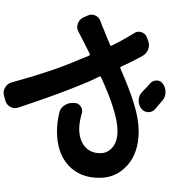

<svg xmlns="http://www.w3.org/2000/svg" viewBox="40 -892 899 1019"><g transform="rotate(90 489.5 -382.5)"><path d="M560.5 -754.9Q575.2 -741.2 575.2 -721.7Q575.2 -696.3 555.7 -682.6L554.7 -681.6Q537.1 -668.9 515.6 -668.9Q512.7 -668.9 509.8 -668.9Q485.4 -670.9 466.8 -688.5Q442.4 -712.9 421.9 -730.5Q407.2 -744.1 407.2 -763.7Q407.2 -785.2 424.8 -797.9Q444.3 -811.5 467.8 -811.5Q468.8 -811.5 469.7 -811.5Q495.1 -811.5 513.7 -794.9Q537.1 -775.4 560.5 -754.9ZM156.2 -644.5Q148.4 -656.2 148.4 -668.9Q148.4 -675.8 150.4 -682.6Q157.2 -704.1 176.8 -711.9L197.3 -719.7Q209 -723.6 219.7 -723.6Q231.4 -723.6 243.2 -718.8Q265.6 -710 277.3 -688.5Q286.1 -671.9 291 -663.1Q316.4 -614.3 334 -575.2Q336.9 -569.3 343.8 -572.3Q448.2 -618.2 529.3 -643.6Q610.4 -668.9 677.7 -668.9Q790 -668.9 856.9 -609.4Q923.8 -549.8 923.8 -460.9Q923.8 -356.4 857.4 -295.9Q791 -235.4 676.8 -235.4Q632.8 -235.4 580.1 -247.1Q555.7 -252 540.5 -272.9Q525.4 -293.9 526.4 -320.3V-329.1Q527.3 -349.6 544.9 -361.3Q555.7 -369.1 569.3 -369.1Q575.2 -369.1 582 -367.2Q627.9 -353.5 664.1 -353.5Q722.7 -353.5 757.8 -383.3Q793 -413.1 793 -464.8Q793 -504.9 761.2 -530.8Q729.5 -556.6 674.8 -556.6Q580.1 -556.6 390.6 -469.7Q383.8 -466.8 386.7 -460L412.1 -406.2Q477.5 -252.9 550.8 -30.3Q553.7 -21.5 553.7 -12.7Q553.7 0 546.9 12.7Q535.2 33.2 512.7 39.1L487.3 45.9Q479.5 47.9 471.7 47.9Q457 47.9 443.4 39.1Q422.9 27.3 417 3.9Q358.4 -210.9 297.9 -350.6L275.4 -405.3Q272.5 -412.1 265.6 -409.2Q240.2 -396.5 197.8 -375Q155.3 -353.5 148.4 -349.6Q135.7 -342.8 123 -342.8Q114.3 -342.8 104.5 -346.7Q82 -354.5 72.3 -376L62.5 -398.4Q57.6 -408.2 57.6 -418.9Q57.6 -428.7 62.5 -439.5Q72.3 -460 93.8 -466.8Q123 -476.6 135.7 -483.4Q165 -494.1 218.8 -517.6Q225.6 -519.5 221.7 -526.4Q196.3 -578.1 180.7 -603.5Q170.9 -621.1 156.2 -644.5Z"/></g></svg>

Font: Gen Jyuu Gothic P Bold
Style: Bold
Weight: 700
Designer: [Source Han Sans]
Ryoko NISHIZUKA  (kana & ideographs); Paul D. Hunt (Latin, Greek & Cyrillic); Wenlong ZHANG  (bopomofo
Version: Version 1.002.20150607